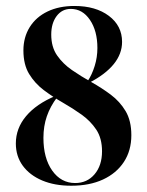

<svg xmlns="http://www.w3.org/2000/svg" viewBox="-20 -602 487 634"><path d="M215.3 11.3Q160.5 11.3 119.4 -6Q78.2 -23.4 55.2 -54.8Q32.3 -86.3 32.3 -128.2Q32.3 -178.2 66.1 -218.5Q100 -258.9 163.7 -285.5L168.5 -280.6Q146 -250.8 134.7 -218.1Q123.4 -185.5 123.4 -146.8Q123.4 -79.8 152.4 -38.7Q181.5 2.4 228.2 2.4Q267.7 2.4 292.3 -26.6Q316.9 -55.6 316.9 -102.4Q316.9 -145.2 298 -173.8Q279 -202.4 249.6 -223.4Q220.2 -244.4 187.1 -263.3Q154 -282.3 124.6 -304.4Q95.2 -326.6 76.2 -357.7Q57.3 -388.7 57.3 -435.5Q57.3 -479 78.2 -512.5Q99.2 -546 137.1 -564.1Q175 -582.3 225.8 -582.3Q296 -582.3 339.5 -549.6Q383.1 -516.9 383.1 -463.7Q383.1 -424.2 355.6 -390.3Q328.2 -356.5 275 -329L269.4 -333.9Q283.9 -355.6 292.7 -384.3Q301.6 -412.9 301.6 -443.5Q301.6 -500 277 -536.3Q252.4 -572.6 213.7 -572.6Q184.7 -572.6 166.9 -548.8Q149.2 -525 149.2 -487.9Q149.2 -446.8 168.5 -419Q187.9 -391.1 217.7 -370.6Q247.6 -350 281.5 -331Q315.3 -312.1 345.6 -289.5Q375.8 -266.9 394.8 -235.1Q413.7 -203.2 413.7 -155.6Q413.7 -104.8 389.1 -67.3Q364.5 -29.8 320.2 -9.3Q275.8 11.3 215.3 11.3Z"/></svg>

Font: Playfair 144pt SemiCondensed
Style: Bold
Weight: 700
Width: 4
Designer: Claus Eggers Sørensen
Foundry: Claus Eggers Sørensen
Version: Version 2.203